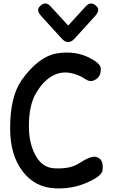

<svg xmlns="http://www.w3.org/2000/svg" viewBox="-20 -1045 643 1090"><path d="M266.1 -607.4Q321.8 -644 386.7 -629.4Q430.2 -619.1 463.9 -596.2Q500.5 -570.8 535.2 -603Q554.2 -621.6 552.2 -657.2Q550.3 -685.1 488.3 -716.8Q406.7 -758.3 305.2 -742.2Q198.7 -725.1 103 -590.3Q37.6 -497.1 37.6 -316.9Q37.1 -166 108.4 -72.3Q178.7 20.5 296.9 24.4Q386.7 27.8 464.4 -4.4Q558.6 -43 562.5 -80.1Q569.8 -146 522.5 -154.8Q495.1 -160.6 425.8 -116.2Q377.9 -85 289.6 -89.4Q227.5 -92.3 190.4 -148.4Q144 -219.7 144 -328.6Q144 -446.8 184.1 -515.6Q219.7 -576.7 266.1 -607.4ZM367.2 -806.2Q385.3 -805.7 403.8 -826.2L520 -954.1Q549.8 -986.8 529.3 -1008.3Q497.1 -1041.5 467.3 -1009.3L367.2 -899.9L266.6 -1009.3Q237.3 -1042 205.1 -1008.3Q184.6 -986.3 213.9 -954.1L330.1 -826.2Q349.1 -805.7 367.2 -806.2Z"/></svg>

Font: Comic Relief
Style: Regular
Weight: 400
Designer: Jeff Davis
Foundry: Loudifier
Version: Version 1.200; ttfautohint (v1.8.4.7-5d5b)